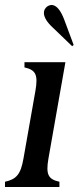

<svg xmlns="http://www.w3.org/2000/svg" viewBox="-39 -749 317 769"><path d="M-19 0H199V-21C154 -31 144 -50 155 -114L223 -500H59V-479C104 -469 114 -450 103 -386L55 -114C44 -50 26 -31 -19 -21ZM150 -723C134 -711 124 -683 173 -638L250 -564L256 -569L218 -671C194 -734 167 -735 150 -723Z"/></svg>

Font: RL Madena Oblique
Style: Regular
Weight: 400
Italic angle: -10°
Designer: I Kadek Wantara Putra
Foundry: Roughlines ID
Version: Version 1.000;Glyphs 3.1.2 (3151)